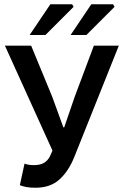

<svg xmlns="http://www.w3.org/2000/svg" viewBox="-20 -868 577 900"><path d="M147 12Q122 12 104.5 9Q87 6 73 0L95 -101Q103 -98 113 -96Q123 -94 140 -94Q167 -94 185 -104Q203 -114 214 -135L226 -162L3 -654H126L225 -414L277 -271H281L330 -414L420 -654H537L329 -134Q302 -66 259 -27Q216 12 147 12ZM119 -704 216 -848H318L325 -836L193 -704ZM311 -704 408 -848H510L517 -836L385 -704Z"/></svg>

Font: Source Sans 3 SemiBold
Style: Regular
Weight: 600
Designer: Paul D. Hunt
Foundry: Adobe
Version: Version 3.046;hotconv 1.0.118;makeotfexe 2.5.65603